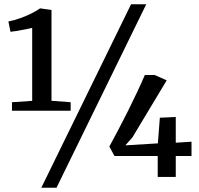

<svg xmlns="http://www.w3.org/2000/svg" viewBox="-20 -835 940 906"><path d="M131.9 -359.1V-703.6Q122.5 -701 102.1 -696.9Q81.6 -692.7 60.7 -689.2Q39.8 -685.7 29.5 -685L19.6 -733.7Q47.1 -739.1 75.4 -749.2Q103.7 -759.2 128.3 -771.6Q153 -784 169.3 -795.6L223 -788V-359.4L313.4 -352.7V-312.5H36.5V-352.7ZM598.5 -815H670.2L246.6 51H174.9ZM724.2 0V-99H520.1L496 -143.5Q515.6 -179 538.6 -223Q561.7 -267 585 -313.5Q608.2 -360 628.6 -403.5Q648.9 -446.9 663.5 -481.2H709.6L766.6 -455.9L604.6 -186.3L571.5 -149.1L725 -158.5L734.3 -279.6L809.4 -282.9V-161.6L883.7 -166.3V-99H809.4V0Z"/></svg>

Font: Merriweather 7pt Light
Style: Regular
Weight: 300
Designer: Eben Sorkin
Foundry: Eben Sorkin
Version: Version 2.200;gftools[0.9.31]